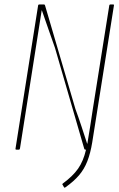

<svg xmlns="http://www.w3.org/2000/svg" viewBox="-20 -675 538 866"><path d="M275 170Q271 173 269 170L262 158Q261 156 261 155.5Q261 155 263 153Q308 120 332 86Q356 52 368 0H365Q361 0 360 -4L228 -459Q213 -501 198.5 -543Q184 -585 169 -628H168Q161 -585 154.5 -542Q148 -499 141 -456L70 -5Q69 0 65 0H54Q49 0 50 -5L152 -651Q153 -655 158 -655H178Q182 -655 183 -651L320 -184Q334 -146 347 -106.5Q360 -67 373 -27H374Q381 -67 387 -106.5Q393 -146 399 -185L473 -651Q474 -655 478 -655H489Q495 -655 494 -651L396 -33Q388 16 374 52Q360 88 336.5 115.5Q313 143 275 170Z"/></svg>

Font: Sofia Sans Condensed Thin
Style: Italic
Weight: 250
Italic angle: -9°
Version: Version 4.100